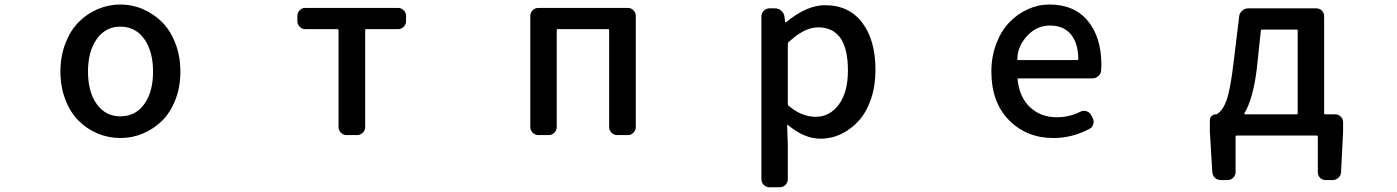

<svg xmlns="http://www.w3.org/2000/svg" viewBox="-20 -584 6040 830"><path d="M241.2 -274.4Q241.2 -340.8 262.7 -396.5Q284.2 -452.1 319.8 -488.3Q355.5 -524.4 402.3 -544.4Q449.2 -564.5 500.5 -564.5Q551.8 -564.5 598.1 -544.4Q644.5 -524.4 680.7 -488.3Q716.8 -452.1 738.3 -396.5Q759.8 -340.8 759.8 -274.4Q759.8 -208 738.3 -152.8Q716.8 -97.7 680.7 -62Q644.5 -26.4 598.1 -6.8Q551.8 12.7 500.5 12.7Q449.2 12.7 402.3 -6.8Q355.5 -26.4 319.8 -62Q284.2 -97.7 262.7 -152.8Q241.2 -208 241.2 -274.4ZM500 -81.1Q565.4 -81.1 603.5 -133.8Q641.6 -186.5 641.6 -274.4Q641.6 -362.3 603.5 -415.5Q565.4 -468.8 500 -468.8Q436.5 -468.8 398.4 -415.5Q360.4 -362.3 360.4 -274.4Q360.4 -186.5 398.4 -133.8Q436.5 -81.1 500 -81.1Z M1477.5 0Q1463.9 0 1453.6 -10.3Q1443.4 -20.5 1443.4 -35.2V-453.1Q1443.4 -458 1438.5 -458H1299.8Q1285.2 -458 1275.4 -468.3Q1265.6 -478.5 1265.6 -492.2V-515.6Q1265.6 -529.3 1275.4 -539.6Q1285.2 -549.8 1299.8 -549.8H1700.2Q1714.8 -549.8 1725.1 -539.6Q1735.4 -529.3 1735.4 -515.6V-492.2Q1735.4 -478.5 1725.1 -468.3Q1714.8 -458 1700.2 -458H1562.5Q1558.6 -458 1558.6 -453.1V-35.2Q1558.6 -20.5 1548.3 -10.3Q1538.1 0 1523.4 0Z M2307.6 0Q2293 0 2282.7 -10.3Q2272.5 -20.5 2272.5 -35.2V-515.6Q2272.5 -529.3 2282.7 -539.6Q2293 -549.8 2307.6 -549.8H2694.3Q2708 -549.8 2718.3 -539.6Q2728.5 -529.3 2728.5 -515.6V-35.2Q2728.5 -20.5 2718.3 -10.3Q2708 0 2694.3 0H2648.4Q2633.8 0 2623.5 -10.3Q2613.3 -20.5 2613.3 -35.2V-453.1Q2613.3 -458 2609.4 -458H2390.6Q2386.7 -458 2386.7 -453.1V-35.2Q2386.7 -20.5 2376.5 -10.3Q2366.2 0 2351.6 0Z M3306.6 225.6Q3292 225.6 3281.7 215.3Q3271.5 205.1 3271.5 190.4V-512.7Q3271.5 -527.3 3281.7 -537.6Q3292 -547.9 3306.6 -547.9H3331.1Q3345.7 -547.9 3356.9 -538.1Q3368.2 -528.3 3371.1 -513.7L3374 -489.3Q3375 -487.3 3376.5 -487.3Q3377.9 -487.3 3378.9 -488.3Q3466.8 -561.5 3546.9 -561.5Q3650.4 -561.5 3707.5 -485.8Q3764.6 -410.2 3764.6 -281.2Q3764.6 -212.9 3745.1 -155.8Q3725.6 -98.6 3692.4 -62Q3659.2 -25.4 3616.7 -4.9Q3574.2 15.6 3527.3 15.6Q3457 15.6 3385.7 -43.9Q3384.8 -44.9 3383.8 -43.9Q3382.8 -43 3382.8 -42L3385.7 47.9V190.4Q3385.7 205.1 3375.5 215.3Q3365.2 225.6 3350.6 225.6ZM3505.9 -79.1Q3567.4 -79.1 3606.4 -132.3Q3645.5 -185.5 3645.5 -279.3Q3645.5 -465.8 3516.6 -465.8Q3457 -465.8 3388.7 -401.4Q3385.7 -398.4 3385.7 -394.5V-133.8Q3385.7 -129.9 3388.7 -127Q3445.3 -79.1 3505.9 -79.1Z M4534.2 12.7Q4418 12.7 4341.8 -64.5Q4265.6 -141.6 4265.6 -274.4Q4265.6 -338.9 4286.6 -394.5Q4307.6 -450.2 4342.8 -486.8Q4377.9 -523.4 4422.9 -543.9Q4467.8 -564.5 4516.6 -564.5Q4624 -564.5 4682.6 -493.7Q4741.2 -422.9 4741.2 -302.7Q4741.2 -291 4740.2 -279.3Q4739.3 -264.6 4728 -254.9Q4716.8 -245.1 4701.2 -245.1H4382.8Q4378.9 -245.1 4378.9 -240.2Q4386.7 -164.1 4432.6 -120.6Q4478.5 -77.1 4548.8 -77.1Q4601.6 -77.1 4649.4 -100.6Q4662.1 -107.4 4675.8 -103.5Q4689.5 -99.6 4696.3 -87.9L4703.1 -75.2Q4710 -62.5 4706.5 -48.3Q4703.1 -34.2 4690.4 -27.3Q4615.2 12.7 4534.2 12.7ZM4377.9 -327.1Q4377.9 -324.2 4381.8 -324.2H4637.7Q4641.6 -324.2 4641.6 -328.1Q4641.6 -328.1 4641.6 -328.1Q4640.6 -398.4 4608.9 -436Q4577.1 -473.6 4518.6 -473.6Q4465.8 -473.6 4426.8 -435.5Q4377.9 -387.7 4377.9 -327.1Z M5435.5 -456.1Q5431.6 -456.1 5430.7 -452.1L5413.1 -288.1Q5398.4 -161.1 5359.4 -93.8Q5357.4 -89.8 5361.3 -89.8H5585Q5589.8 -89.8 5589.8 -94.7V-452.1Q5589.8 -456.1 5585 -456.1ZM5704.1 -94.7Q5704.1 -89.8 5709 -89.8H5752Q5765.6 -89.8 5775.9 -80.1Q5786.1 -70.3 5786.1 -55.7V-16.6L5777.3 160.2Q5776.4 174.8 5765.6 184.6Q5754.9 194.3 5741.2 194.3H5710.9Q5696.3 194.3 5686.5 184.6Q5676.8 174.8 5676.8 160.2V5.9Q5676.8 2 5671.9 2H5326.2Q5321.3 2 5321.3 5.9V160.2Q5321.3 174.8 5311 184.6Q5300.8 194.3 5287.1 194.3H5256.8Q5242.2 194.3 5231.9 184.6Q5221.7 174.8 5220.7 160.2L5210 -16.6V-64.5Q5210 -75.2 5217.8 -82.5Q5225.6 -89.8 5236.3 -89.8Q5239.3 -89.8 5242.2 -91.8Q5266.6 -106.4 5282.7 -151.9Q5298.8 -197.3 5312.5 -312.5L5336.9 -513.7Q5338.9 -528.3 5350.1 -538.1Q5361.3 -547.9 5376 -547.9H5669.9Q5684.6 -547.9 5694.3 -538.1Q5704.1 -528.3 5704.1 -513.7Z"/></svg>

Font: Gen Jyuu Gothic L Monospace Medium
Style: Regular
Weight: 500
Designer: [Source Han Sans]
Ryoko NISHIZUKA  (kana & ideographs); Paul D. Hunt (Latin, Greek & Cyrillic); Wenlong ZHANG  (bopomofo
Version: Version 1.002.20150607